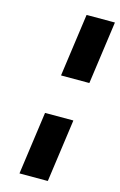

<svg xmlns="http://www.w3.org/2000/svg" viewBox="-129 -911 600 962"><g transform="rotate(15 171.0 -430.0)"><path d="M76 -4V-3H221L223 -4L268 -328L267 -329H122L121 -328ZM150 -532 151 -531H296L297 -532L342 -856V-857H196L195 -856Z"/></g></svg>

Font: Hussar Woodtype
Style: SeBdObl
Weight: 900
Foundry: Cannot Into Space Fonts
Version: Version 1.07